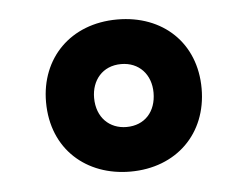

<svg xmlns="http://www.w3.org/2000/svg" viewBox="-34 -611 488 386"><g transform="rotate(-5 210.0 -418.5)"><path d="M215 -265C308 -265 372 -328 372 -419C372 -511 307 -572 215 -572C120 -572 58 -507 58 -419C58 -323 127 -265 215 -265ZM215 -355C181 -355 155 -379 155 -419C155 -454 177 -482 215 -482C251 -482 275 -456 275 -419C275 -381 252 -355 215 -355Z"/></g></svg>

Font: Noto Sans Devanagari SemiCondensed
Style: Bold
Weight: 700
Width: 4
Designer: Jelle Bosma - Monotype Design Team
Foundry: Monotype Imaging Inc.
Version: Version 2.004